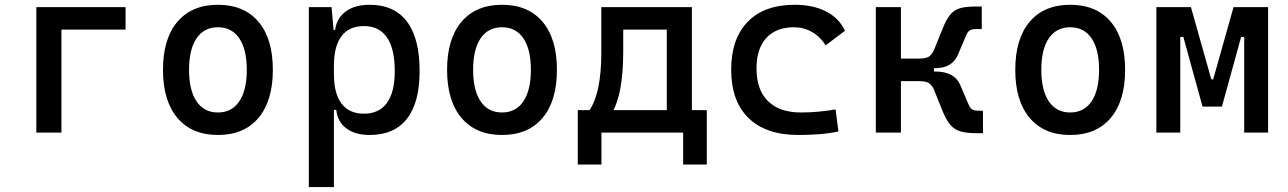

<svg xmlns="http://www.w3.org/2000/svg" viewBox="-20 -547 5313 792"><path d="M129.9 0V-517.6H233.4V0ZM160.2 -424.8V-517.6H498V-424.8Z M878.9 9.8Q771.5 9.8 711.9 -60.5Q652.3 -130.9 652.3 -258.8Q652.3 -387.2 711.9 -457.3Q771.5 -527.3 878.9 -527.3Q986.8 -527.3 1046.1 -457.3Q1105.5 -387.2 1105.5 -258.8Q1105.5 -130.9 1046.1 -60.5Q986.8 9.8 878.9 9.8ZM878.9 -83Q936 -83 967 -128.9Q998 -174.8 998 -258.8Q998 -343.3 967 -388.9Q936 -434.6 878.9 -434.6Q821.8 -434.6 790.8 -388.9Q759.8 -343.3 759.8 -258.8Q759.8 -174.8 790.8 -128.9Q821.8 -83 878.9 -83Z M1253.9 224.6V-517.6H1347.7L1357.4 -408.2V224.6ZM1504.4 9.8Q1444.8 9.8 1408.4 -17.6Q1372.1 -44.9 1367.2 -93.8H1322.3L1357.4 -241.2Q1357.4 -161.1 1388.9 -119.6Q1420.4 -78.1 1481.4 -78.1Q1543.9 -78.1 1576.2 -122.6Q1608.4 -167 1608.4 -253.9Q1608.4 -345.7 1576.2 -392.6Q1543.9 -439.5 1481.4 -439.5Q1420.4 -439.5 1388.9 -397.9Q1357.4 -356.4 1357.4 -276.4L1322.3 -423.8H1362.3Q1369.1 -472.7 1406.5 -500Q1443.8 -527.3 1504.4 -527.3Q1606.4 -527.3 1658.7 -458Q1710.9 -388.7 1710.9 -253.9Q1710.9 -124 1658.7 -57.1Q1606.4 9.8 1504.4 9.8Z M2050.8 9.8Q1943.4 9.8 1883.8 -60.5Q1824.2 -130.9 1824.2 -258.8Q1824.2 -387.2 1883.8 -457.3Q1943.4 -527.3 2050.8 -527.3Q2158.7 -527.3 2218 -457.3Q2277.3 -387.2 2277.3 -258.8Q2277.3 -130.9 2218 -60.5Q2158.7 9.8 2050.8 9.8ZM2050.8 -83Q2107.9 -83 2138.9 -128.9Q2169.9 -174.8 2169.9 -258.8Q2169.9 -343.3 2138.9 -388.9Q2107.9 -434.6 2050.8 -434.6Q1993.7 -434.6 1962.6 -388.9Q1931.6 -343.3 1931.6 -258.8Q1931.6 -174.8 1962.6 -128.9Q1993.7 -83 2050.8 -83Z M2499 -70.8 2406.2 -83Q2435.1 -125 2447.8 -185.8Q2460.4 -246.6 2460.4 -329.1V-517.6H2550.8V-332.5Q2550.8 -248 2539.1 -183.1Q2527.3 -118.2 2499 -70.8ZM2363.3 131.8V-63.5H2460.9V131.8ZM2797.9 131.8V-63.5H2895.5V131.8ZM2730.5 0V-517.6H2834V0ZM2510.3 -424.8V-517.6H2793.5V-424.8ZM2895.5 -92.8V0H2363.3V-92.8Z M3272.5 9.8Q3140.1 9.8 3068.1 -59.8Q2996.1 -129.4 2996.1 -259.8Q2996.1 -386.7 3064.2 -457Q3132.3 -527.3 3258.8 -527.3Q3334.5 -527.3 3388.4 -499.3Q3442.4 -471.2 3465.3 -419.9L3385.7 -359.9Q3363.8 -395.5 3329.6 -415Q3295.4 -434.6 3254.9 -434.6Q3181.6 -434.6 3141.1 -390.4Q3100.6 -346.2 3100.6 -264.6Q3100.6 -176.3 3148.2 -129.6Q3195.8 -83 3284.2 -83Q3320.3 -83 3356.4 -86.4Q3392.6 -89.8 3426.8 -95.7L3438.5 -4.9Q3398.4 3.9 3355.7 6.8Q3313 9.8 3272.5 9.8Z M3777.3 -265.6 3770 -305.2Q3801.3 -305.2 3813.7 -314.7Q3826.2 -324.2 3834.5 -345.2L3868.2 -428.7Q3883.3 -466.3 3899.4 -486.1Q3915.5 -505.9 3939.5 -512.9Q3963.4 -520 4001.5 -520H4029.8V-427.2H4008.8Q3990.7 -427.2 3981.4 -422.4Q3972.2 -417.5 3965.3 -400.9L3931.2 -320.8Q3918.9 -293 3895.8 -279.3Q3872.6 -265.6 3833 -265.6ZM3592.8 0V-517.6H3696.3V0ZM3689 -212.4V-305.2H3832.5V-212.4ZM4006.3 2.4Q3968.3 2.4 3943.1 -4.6Q3918 -11.7 3900.6 -31.5Q3883.3 -51.3 3868.2 -88.9L3834.5 -172.4Q3826.2 -193.4 3813.7 -202.9Q3801.3 -212.4 3770 -212.4L3777.3 -252H3837.9Q3917 -252 3940.9 -196.8L3975.1 -116.7Q3981.9 -100.1 3991.2 -95.2Q4000.5 -90.3 4018.6 -90.3H4034.7V2.4Z M4394.5 9.8Q4287.1 9.8 4227.5 -60.5Q4168 -130.9 4168 -258.8Q4168 -387.2 4227.5 -457.3Q4287.1 -527.3 4394.5 -527.3Q4502.4 -527.3 4561.8 -457.3Q4621.1 -387.2 4621.1 -258.8Q4621.1 -130.9 4561.8 -60.5Q4502.4 9.8 4394.5 9.8ZM4394.5 -83Q4451.7 -83 4482.7 -128.9Q4513.7 -174.8 4513.7 -258.8Q4513.7 -343.3 4482.7 -388.9Q4451.7 -434.6 4394.5 -434.6Q4337.4 -434.6 4306.4 -388.9Q4275.4 -343.3 4275.4 -258.8Q4275.4 -174.8 4306.4 -128.9Q4337.4 -83 4394.5 -83Z M4963.9 -107.4 4978.5 -219.7H4984.4L5068.4 -517.6H5127.9V-394.5H5099.6L5020.5 -107.4ZM4750 0V-517.6H4848.6V0ZM4940.4 -107.4 4861.3 -394.5H4833V-517.6H4892.6L4976.6 -219.7H4980.5L4990.2 -107.4ZM5112.3 0V-517.6H5210.9V0Z"/></svg>

Font: Cascadia Code
Style: Regular
Weight: 400
Monospace: yes
Designer: Aaron Bell
Foundry: Saja Typeworks
Version: Version 2106.017